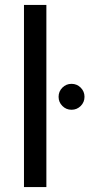

<svg xmlns="http://www.w3.org/2000/svg" viewBox="-20 -760 363 780"><path d="M168.4 0H77.4V-740H168.4ZM270.6 -314.1Q248.8 -314.1 233.4 -329.5Q218 -344.9 218 -366.7Q218 -388.5 233.4 -404Q248.8 -419.4 270.6 -419.4Q292.4 -419.4 307.9 -404Q323.3 -388.5 323.3 -366.7Q323.3 -344.9 307.9 -329.5Q292.4 -314.1 270.6 -314.1Z"/></svg>

Font: Poppins Variable
Style: Regular
Weight: 100
Designer: Jonny Pinhorn
Foundry: Indian Type Foundry
Version: Version 6.000